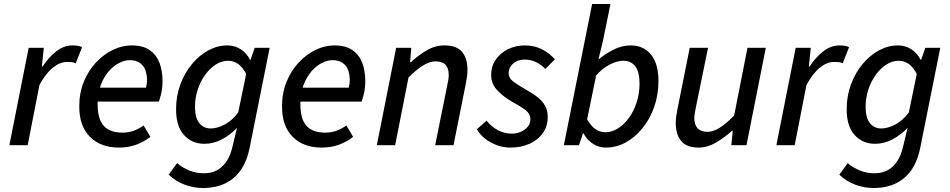

<svg xmlns="http://www.w3.org/2000/svg" viewBox="-20 -729 4768 964"><path d="M27 0 124 -489H200L190 -395H194Q223 -440 261.5 -470.5Q300 -501 344 -501Q359 -501 371 -499Q383 -497 392 -492L360 -411Q352 -416 340.5 -417Q329 -418 316 -418Q281 -418 245 -389Q209 -360 178 -302L119 0Z M577 12Q486 12 432 -41.5Q378 -95 378 -194Q378 -263 401 -319Q424 -375 462 -415.5Q500 -456 546.5 -478.5Q593 -501 641 -501Q698 -501 732 -477Q766 -453 781 -413Q796 -373 796 -322Q796 -301 793.5 -282.5Q791 -264 786.5 -248Q782 -232 778 -219H446L454 -289H713Q716 -301 717 -309Q718 -317 718 -328Q718 -354 710 -376.5Q702 -399 682.5 -413Q663 -427 631 -427Q606 -427 577.5 -412.5Q549 -398 525 -370Q501 -342 485.5 -301Q470 -260 470 -209Q470 -151 486 -119.5Q502 -88 530 -75.5Q558 -63 595 -63Q626 -63 652.5 -73Q679 -83 701 -99L735 -42Q705 -18 665.5 -3Q626 12 577 12Z M999 215Q954 215 909 199Q864 183 827 148L869 90Q896 113 930.5 127Q965 141 1003 141Q1060 141 1096 106.5Q1132 72 1146 12L1170 -87Q1134 -50 1092.5 -28.5Q1051 -7 1006 -7Q944 -7 904 -51Q864 -95 864 -180Q864 -247 885.5 -305Q907 -363 943.5 -407Q980 -451 1026 -476Q1072 -501 1121 -501Q1159 -501 1189 -481.5Q1219 -462 1235 -429H1238L1259 -489H1334L1233 15Q1213 114 1153 164.5Q1093 215 999 215ZM1038 -84Q1070 -84 1107.5 -103.5Q1145 -123 1176 -164L1216 -358Q1197 -394 1174 -409Q1151 -424 1126 -424Q1093 -424 1063.5 -405Q1034 -386 1010.5 -354Q987 -322 973 -280Q959 -238 959 -192Q959 -138 980.5 -111Q1002 -84 1038 -84Z M1595 12Q1504 12 1450 -41.5Q1396 -95 1396 -194Q1396 -263 1419 -319Q1442 -375 1480 -415.5Q1518 -456 1564.5 -478.5Q1611 -501 1659 -501Q1716 -501 1750 -477Q1784 -453 1799 -413Q1814 -373 1814 -322Q1814 -301 1811.5 -282.5Q1809 -264 1804.5 -248Q1800 -232 1796 -219H1464L1472 -289H1731Q1734 -301 1735 -309Q1736 -317 1736 -328Q1736 -354 1728 -376.5Q1720 -399 1700.5 -413Q1681 -427 1649 -427Q1624 -427 1595.5 -412.5Q1567 -398 1543 -370Q1519 -342 1503.5 -301Q1488 -260 1488 -209Q1488 -151 1504 -119.5Q1520 -88 1548 -75.5Q1576 -63 1613 -63Q1644 -63 1670.5 -73Q1697 -83 1719 -99L1753 -42Q1723 -18 1683.5 -3Q1644 12 1595 12Z M1872 0 1969 -489H2045L2039 -417H2043Q2081 -452 2123 -476.5Q2165 -501 2211 -501Q2273 -501 2300 -468.5Q2327 -436 2327 -378Q2327 -361 2325 -345.5Q2323 -330 2319 -310L2257 0H2165L2225 -298Q2229 -317 2231 -328.5Q2233 -340 2233 -353Q2233 -387 2216.5 -404Q2200 -421 2166 -421Q2139 -421 2106 -401.5Q2073 -382 2031 -340L1964 0Z M2542 12Q2510 12 2478 1Q2446 -10 2418.5 -30.5Q2391 -51 2374 -80L2423 -123Q2448 -92 2480.5 -75Q2513 -58 2549 -58Q2574 -58 2595.5 -67.5Q2617 -77 2630 -93Q2643 -109 2643 -130Q2643 -147 2634 -160Q2625 -173 2604.5 -186.5Q2584 -200 2548 -220Q2504 -246 2475 -277.5Q2446 -309 2446 -353Q2446 -396 2469 -429.5Q2492 -463 2530.5 -482Q2569 -501 2615 -501Q2662 -501 2700 -482Q2738 -463 2766 -431L2718 -383Q2698 -404 2671.5 -417Q2645 -430 2614 -430Q2579 -430 2556.5 -410Q2534 -390 2534 -363Q2534 -336 2559 -318Q2584 -300 2619 -280Q2657 -259 2681.5 -239Q2706 -219 2718 -195.5Q2730 -172 2730 -142Q2730 -95 2705.5 -60.5Q2681 -26 2638.5 -7Q2596 12 2542 12Z M3023 12Q2986 12 2956.5 -7.5Q2927 -27 2910 -59H2907L2887 0H2811L2953 -709H3045L3008 -527L2985 -432H2987Q3022 -461 3063 -481Q3104 -501 3146 -501Q3211 -501 3248.5 -455Q3286 -409 3286 -323Q3286 -253 3264.5 -192Q3243 -131 3205.5 -85Q3168 -39 3121 -13.5Q3074 12 3023 12ZM3019 -65Q3052 -65 3083 -84.5Q3114 -104 3138.5 -138Q3163 -172 3177 -216.5Q3191 -261 3191 -310Q3191 -368 3169.5 -396Q3148 -424 3110 -424Q3079 -424 3041.5 -405Q3004 -386 2973 -350L2928 -130Q2947 -96 2970 -80.5Q2993 -65 3019 -65Z M3488 12Q3427 12 3400 -21Q3373 -54 3373 -110Q3373 -128 3375 -143.5Q3377 -159 3381 -179L3443 -489H3535L3474 -191Q3471 -173 3468.5 -160.5Q3466 -148 3466 -136Q3466 -103 3482.5 -85Q3499 -67 3534 -67Q3560 -67 3592.5 -87Q3625 -107 3666 -149L3733 -489H3825L3728 0H3652L3659 -72H3655Q3617 -38 3574.5 -13Q3532 12 3488 12Z M3878 0 3975 -489H4051L4041 -395H4045Q4074 -440 4112.5 -470.5Q4151 -501 4195 -501Q4210 -501 4222 -499Q4234 -497 4243 -492L4211 -411Q4203 -416 4191.5 -417Q4180 -418 4167 -418Q4132 -418 4096 -389Q4060 -360 4029 -302L3970 0Z M4366 215Q4321 215 4276 199Q4231 183 4194 148L4236 90Q4263 113 4297.5 127Q4332 141 4370 141Q4427 141 4463 106.5Q4499 72 4513 12L4537 -87Q4501 -50 4459.5 -28.5Q4418 -7 4373 -7Q4311 -7 4271 -51Q4231 -95 4231 -180Q4231 -247 4252.5 -305Q4274 -363 4310.5 -407Q4347 -451 4393 -476Q4439 -501 4488 -501Q4526 -501 4556 -481.5Q4586 -462 4602 -429H4605L4626 -489H4701L4600 15Q4580 114 4520 164.5Q4460 215 4366 215ZM4405 -84Q4437 -84 4474.5 -103.5Q4512 -123 4543 -164L4583 -358Q4564 -394 4541 -409Q4518 -424 4493 -424Q4460 -424 4430.5 -405Q4401 -386 4377.5 -354Q4354 -322 4340 -280Q4326 -238 4326 -192Q4326 -138 4347.5 -111Q4369 -84 4405 -84Z"/></svg>

Font: Source Sans 3 Medium
Style: Italic
Weight: 500
Italic angle: -11°
Designer: Paul D. Hunt
Foundry: Adobe
Version: Version 3.052;hotconv 1.1.0;makeotfexe 2.6.0